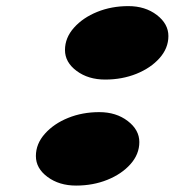

<svg xmlns="http://www.w3.org/2000/svg" viewBox="-20 -571 625 619"><path d="M400.4 -41.5Q372.1 -9.8 325.9 8.8Q279.8 27.3 225.3 27.3Q170.9 27.3 133.3 -0.5Q95.7 -28.3 95.7 -67.9Q95.7 -107.4 124.8 -139.9Q153.8 -172.4 199.7 -190.9Q245.6 -209.5 300 -209.5Q354.5 -209.5 391.8 -180.9Q429.2 -152.3 429.2 -113Q429.2 -73.7 400.4 -41.5ZM494.1 -383.3Q465.8 -351.6 419.7 -333Q373.5 -314.5 319.1 -314.5Q264.6 -314.5 227.1 -342.3Q189.5 -370.1 189.5 -409.7Q189.5 -449.2 218.5 -481.7Q247.6 -514.2 293.5 -532.7Q339.4 -551.3 393.8 -551.3Q448.2 -551.3 485.6 -522.7Q522.9 -494.1 522.9 -454.8Q522.9 -415.5 494.1 -383.3Z"/></svg>

Font: Sonsie One
Style: Regular
Weight: 400
Designer: Riccardo De Franceschi
Foundry: Sorkin Type Co
Version: Version 1.003